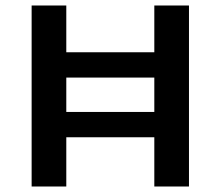

<svg xmlns="http://www.w3.org/2000/svg" viewBox="-20 -678 802 698"><path d="M541 -658H667V0H541V-179H221V0H95V-658H221V-488H541ZM221 -271H541V-396H221Z"/></svg>

Font: EauTest
Style: Bold
Weight: 700
Designer: Christian Thalmann (Catharsis Fonts)
Version: Version 0.001;PS 000.001;hotconv 1.0.88;makeotf.lib2.5.64775